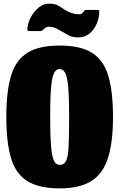

<svg xmlns="http://www.w3.org/2000/svg" viewBox="-20 -1022 660 1062"><path d="M15 -375Q15 -516.5 41.2 -603.5Q67.5 -690.5 131.8 -730.2Q196 -770 310 -770Q424 -770 488.2 -730.2Q552.5 -690.5 578.8 -603.5Q605 -516.5 605 -375Q605 -233.5 576.8 -146.5Q548.5 -59.5 483.8 -19.8Q419 20 310 20Q196 20 131.8 -19.8Q67.5 -59.5 41.2 -146.5Q15 -233.5 15 -375ZM257.5 -375Q257.5 -269 262.5 -211.5Q267.5 -154 279 -132Q290.5 -110 310 -110Q334.5 -110 345.5 -132Q356.5 -154 359.5 -211.5Q362.5 -269 362.5 -375Q362.5 -481 357.5 -538.5Q352.5 -596 341 -618Q329.5 -640 310 -640Q290.5 -640 279 -618Q267.5 -596 262.5 -538.5Q257.5 -481 257.5 -375ZM413 -815Q381.5 -815 359.8 -826.5Q338 -838 319 -849.5Q299 -862 283.8 -868Q268.5 -874 253.5 -874Q238 -874 230.5 -868Q223 -862 218 -857Q211 -850 203 -850H142Q133.5 -850 132.2 -853.8Q131 -857.5 131.5 -865Q134.5 -897 151.5 -928.5Q168.5 -960 194.8 -981Q221 -1002 252 -1002Q283.5 -1002 302.2 -990.8Q321 -979.5 339.5 -967.5Q377 -943 416.5 -943Q432.5 -943 442 -956Q445.5 -961 447 -964Q448.5 -967 455.5 -967H519.5Q526.5 -967 528 -964.5Q529.5 -962 529 -956Q528 -919 513.2 -886.8Q498.5 -854.5 473 -834.8Q447.5 -815 413 -815Z"/></svg>

Font: Besley* Condensed Fatface
Style: Regular
Weight: 900
Width: 3
Designer: Owen Earl
Foundry: indestructible type*
Version: Version 3.000; ttfautohint (v1.8.3)